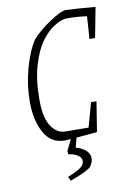

<svg xmlns="http://www.w3.org/2000/svg" viewBox="-90 -659 618 917"><g transform="rotate(-10 219.0 -200.5)"><path d="M438 -594 410 -448H383L390 -557Q344 -564 295 -564Q265 -564 228 -539Q200 -522 170 -482.5Q140 -443 118.5 -372.5Q97 -302 97 -203Q97 -116 124.5 -74.5Q152 -33 193 -33L305 -32L338 -150L364 -149L341 -4L240 5L228 52Q255 58 274.5 74.5Q294 91 294 114Q294 124 289.5 135.5Q285 147 278 155Q260 173 177 203L168 183Q212 165 231 151.5Q250 138 250 119Q250 104 234 92.5Q218 81 188 77L186 61L212 7L183 9Q117 9 83.5 -51Q50 -111 50 -201Q50 -281 71.5 -360.5Q93 -440 127 -492Q161 -530 216.5 -567Q272 -604 295 -604Q318 -603 357.5 -600.5Q397 -598 438 -594Z"/></g></svg>

Font: Grenze ExtraLight
Style: Italic
Weight: 275
Italic angle: -10°
Designer: Renata Polastri
Foundry: Omnibus-Type
Version: Version 1.002; ttfautohint (v1.8)